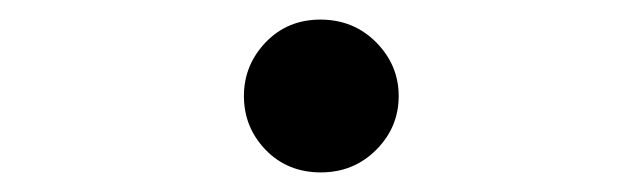

<svg xmlns="http://www.w3.org/2000/svg" viewBox="-20 -163 656 196"><path d="M307.5 13Q273.5 13 251.2 -10Q229 -33 229 -65Q229 -96.5 251.2 -119.8Q273.5 -143 307 -143Q341 -143 364 -119.8Q387 -96.5 387 -65Q387 -33 364 -10Q341 13 307.5 13Z"/></svg>

Font: Overpass Mono
Style: Bold
Weight: 700
Monospace: yes
Designer: Delve Withrington, Dave Bailey
Foundry: Delve Fonts LLC
Version: Version 4.000